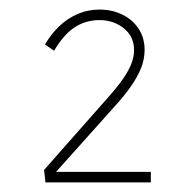

<svg xmlns="http://www.w3.org/2000/svg" viewBox="-20 -799 386 401"><path d="M75 -418 72 -444 207 -597Q224 -616 236 -633Q248 -650 254 -665Q260 -680 260 -694Q260 -723 238.5 -740Q217 -757 188 -757Q159 -757 136 -742Q113 -727 93 -693L74 -706Q86 -727 103 -743.5Q120 -760 141.5 -769.5Q163 -779 188 -779Q214 -779 235.5 -768.5Q257 -758 269.5 -739Q282 -720 282 -695Q282 -675 274.5 -656.5Q267 -638 253 -618Q239 -598 217 -574L89 -431L90 -440H295V-418Z"/></svg>

Font: Mach Thin
Style: Regular
Weight: 250
Version: Version 1.002